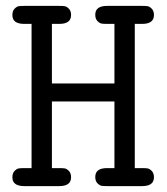

<svg xmlns="http://www.w3.org/2000/svg" viewBox="-20 -631 565 651"><path d="M22 -30Q22 -44 29.5 -51.5Q37 -59 43.5 -60Q50 -61 62 -61H87V-550H62Q22 -550 22 -580Q22 -594 29.5 -601.5Q37 -609 43.5 -610Q50 -611 62 -611H181Q193 -611 199.5 -610Q206 -609 213.5 -601.5Q221 -594 221 -580Q221 -550 181 -550H156V-348H368V-550H343Q331 -550 324.5 -551Q318 -552 310.5 -559.5Q303 -567 303 -581Q303 -611 343 -611H462Q474 -611 480.5 -610Q487 -609 494.5 -601.5Q502 -594 502 -580Q502 -550 462 -550H437V-61H462Q474 -61 480.5 -60Q487 -59 494.5 -51.5Q502 -44 502 -30Q502 0 462 0H343Q331 0 324.5 -1Q318 -2 310.5 -9.5Q303 -17 303 -31Q303 -61 343 -61H368V-287H156V-61H181Q193 -61 199.5 -60Q206 -59 213.5 -51.5Q221 -44 221 -30Q221 0 181 0H62Q22 0 22 -30Z"/></svg>

Font: CMU Typewriter Text
Style: Regular
Weight: 500
Monospace: yes
Version: Version 0.7.0